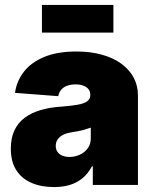

<svg xmlns="http://www.w3.org/2000/svg" viewBox="-20 -758 634 787"><path d="M201.7 8.8Q149.4 8.8 109.4 -8.3Q69.3 -25.4 46.9 -60.3Q24.4 -95.2 24.4 -148.4Q24.4 -193.4 39.6 -224.6Q54.7 -255.9 82 -275.9Q109.4 -295.9 145.8 -306.6Q182.1 -317.4 224.1 -320.3Q270 -323.7 297.6 -328.6Q325.2 -333.5 337.6 -343Q350.1 -352.5 350.1 -367.7V-369.6Q350.1 -383.3 342.5 -392.6Q335 -401.9 321.5 -407Q308.1 -412.1 289.1 -412.1Q270.5 -412.1 255.6 -406.7Q240.7 -401.4 231.2 -390.6Q221.7 -379.9 218.8 -363.8L41.5 -377.4Q48.3 -426.3 78.4 -464.6Q108.4 -502.9 162.1 -524.9Q215.8 -546.9 293 -546.9Q351.6 -546.9 398.4 -533.7Q445.3 -520.5 478 -496.3Q510.7 -472.2 528.1 -439.5Q545.4 -406.7 545.4 -367.7V0H360.4V-76.2H356.9Q340.3 -45.4 317.4 -26.9Q294.4 -8.3 265.6 0.2Q236.8 8.8 201.7 8.8ZM265.1 -114.7Q287.1 -114.7 306.9 -123.8Q326.7 -132.8 339.4 -149.7Q352.1 -166.5 352.1 -190.9V-234.9Q344.2 -232.4 335.7 -229.5Q327.1 -226.6 317.1 -224.1Q307.1 -221.7 296.6 -219.7Q286.1 -217.8 273.9 -215.8Q251.5 -212.4 237.1 -204.6Q222.7 -196.8 215.6 -185.5Q208.5 -174.3 208.5 -160.2Q208.5 -145.5 215.8 -135.3Q223.1 -125 235.8 -119.9Q248.5 -114.7 265.1 -114.7ZM444.8 -737.8V-624.5H151.9V-737.8Z"/></svg>

Font: Inter 18pt Black
Style: Regular
Weight: 900
Designer: Rasmus Andersson
Foundry: rsms
Version: Version 4.001;git-66647c0bb